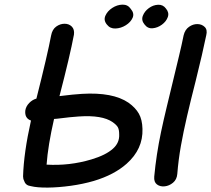

<svg xmlns="http://www.w3.org/2000/svg" viewBox="-20 -824 934 849"><path d="M116 -1Q144 6 191.5 5.5Q239 5 293 -2.5Q347 -10 395 -24Q485 -51 540 -100Q613 -165 610 -254Q609 -295 594 -321.5Q579 -348 548 -370Q479 -417 343 -409Q307 -407 243 -399Q290 -580 307 -671Q310 -694 297.5 -706.5Q285 -719 265.5 -719Q246 -719 228.5 -706.5Q211 -694 206 -667Q190 -582 141 -388Q123 -383 109 -368.5Q95 -354 92 -336Q88 -301 117 -291Q85 -148 82 -44Q82 -33 87 -24Q93 -4 116 -1ZM186 -96Q192 -180 219 -298L232 -299Q295 -307 329 -309Q432 -316 478 -284Q495 -272 501 -261.5Q507 -251 507 -230Q509 -193 480 -167Q448 -138 384 -119Q287 -90 186 -96ZM662 -43Q660 -19 674 -8.5Q688 2 708 0Q728 -2 745 -16Q762 -30 764 -55Q769 -118 780 -179.5Q791 -241 807 -310Q823 -379 845 -465Q877 -594 892 -668Q898 -692 885.5 -704.5Q873 -717 853.5 -717.5Q834 -718 816 -705.5Q798 -693 792 -668Q784 -628 771.5 -576Q759 -524 745 -466Q731 -408 717 -350Q703 -292 692 -240Q671 -140 662 -43ZM558 -785Q545 -804 521.5 -803.5Q498 -803 476.5 -789Q455 -775 446 -754.5Q437 -734 453 -715Q467 -697 491 -698Q515 -699 536.5 -712.5Q558 -726 566.5 -745.5Q575 -765 558 -785ZM714 -786Q701 -804 679 -803Q657 -802 638 -788Q619 -774 611.5 -754Q604 -734 619 -716Q633 -697 655 -699Q677 -701 696 -715Q715 -729 722 -748.5Q729 -768 714 -786Z"/></svg>

Font: Balsamiq Sans
Style: Italic
Weight: 400
Italic angle: -12°
Designer: Michael Angeles
Foundry: Balsamiq SRL
Version: Version 1.020; ttfautohint (v1.8.4.7-5d5b);gftools[0.9.26]